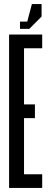

<svg xmlns="http://www.w3.org/2000/svg" viewBox="-20 -931 249 951"><path d="M125 -788H79V-824H115L138 -911H186V-849ZM25 0V-760H189V-692H99V-414H153V-346H99V-68H189V0Z"/></svg>

Font: Commune Nuit Debout
Style: Regular
Weight: 400
Designer: Sébastien Marchal
Foundry: Sébastien Marchal
Version: Version 1.003;PS 1.3;hotconv 1.0.88;makeotf.lib2.5.647800